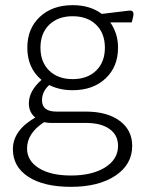

<svg xmlns="http://www.w3.org/2000/svg" viewBox="-20 -530 573 745"><path d="M199 -97H313Q396 -97 444.5 -61Q493 -25 493 36Q493 108 428 151.5Q363 195 255 195Q150 195 90 156Q30 117 30 49Q30 -24 117 -74Q92 -94 92 -129Q92 -177 141 -220Q86 -266 86 -345Q86 -419 134.5 -464.5Q183 -510 262 -510Q330 -510 375 -476L482 -489Q498 -490 498 -475Q498 -469 494 -454L491 -443H408Q422 -423 430 -398.5Q438 -374 438 -345Q438 -271 389.5 -225.5Q341 -180 262 -180Q211 -180 171 -200Q143 -175 143 -141Q143 -97 199 -97ZM313 -53H178Q164 -53 151 -56Q85 -13 85 46Q85 94 131 122.5Q177 151 255 151Q338 151 388 119.5Q438 88 438 36Q438 -6 405 -29.5Q372 -53 313 -53ZM387 -345Q387 -401 353 -434Q319 -467 262 -467Q205 -467 171 -434Q137 -401 137 -345Q137 -289 171 -256Q205 -223 262 -223Q319 -223 353 -256Q387 -289 387 -345Z"/></svg>

Font: Scope One
Style: Regular
Weight: 400
Designer: Dalton Maag Ltd
Foundry: Dalton Maag Ltd
Version: Version 1.002; ttfautohint (v1.4.1) -l 11 -r 50 -G 50 -x 14 